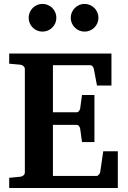

<svg xmlns="http://www.w3.org/2000/svg" viewBox="-20 -938 638 958"><path d="M25.9 0V-50.8L81.1 -56.2Q89.8 -57.1 96.9 -62.7Q104 -68.4 104 -78.1V-592.8Q104 -602.5 96.9 -608.4Q89.8 -614.3 81.1 -615.2L25.9 -620.1V-670.9H536.1V-511.2H463.9L448.2 -594.2Q446.3 -601.6 441.7 -607.2Q437 -612.8 430.2 -612.8H244.1V-377.9H362.8Q369.6 -377.9 374.3 -384.3Q378.9 -390.6 379.9 -396L389.2 -463.9H451.2V-229H389.2L379.9 -296.9Q378.9 -302.2 374.3 -308.6Q369.6 -314.9 362.8 -314.9H244.1V-60.1H461.9Q468.3 -60.1 473.6 -66.9Q479 -73.7 480 -79.1L495.1 -183.1H567.9V0ZM261.2 -849.1Q261.2 -835 255.9 -822.5Q250.5 -810.1 241 -800.5Q231.4 -791 218.8 -785.6Q206.1 -780.3 191.9 -780.3Q177.7 -780.3 165 -785.6Q152.3 -791 143.1 -800.5Q133.8 -810.1 128.4 -822.5Q123 -835 123 -849.1Q123 -863.3 128.4 -876Q133.8 -888.7 143.1 -898.2Q152.3 -907.7 165 -913.1Q177.7 -918.5 191.9 -918.5Q206.1 -918.5 218.8 -913.1Q231.4 -907.7 241 -898.2Q250.5 -888.7 255.9 -876Q261.2 -863.3 261.2 -849.1ZM471.2 -849.1Q471.2 -835 465.8 -822.5Q460.4 -810.1 450.9 -800.5Q441.4 -791 428.7 -785.6Q416 -780.3 401.9 -780.3Q387.7 -780.3 375.2 -785.6Q362.8 -791 353.3 -800.5Q343.8 -810.1 338.4 -822.5Q333 -835 333 -849.1Q333 -863.3 338.4 -876Q343.8 -888.7 353.3 -898.2Q362.8 -907.7 375.2 -913.1Q387.7 -918.5 401.9 -918.5Q416 -918.5 428.7 -913.1Q441.4 -907.7 450.9 -898.2Q460.4 -888.7 465.8 -876Q471.2 -863.3 471.2 -849.1Z"/></svg>

Font: Charis SIL Phon
Style: Bold
Weight: 700
Foundry: SIL International
Version: Version 5.000